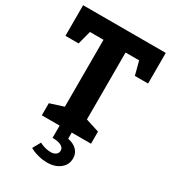

<svg xmlns="http://www.w3.org/2000/svg" viewBox="-222 -819 1043 1167"><g transform="rotate(30 300.0 -236.0)"><path d="M222.2 -585H127L102.1 -490.2H9.8V-705.1H589.8V-490.2H497.1L472.2 -585H377V-115.2L472.2 -85V0H127V-85L222.2 -115.2ZM334 128.9Q334 107.9 312 96.9Q290 85.9 252 85.9V0H336.9V43Q377 50.8 399.9 74Q422.9 97.2 422.9 131.8Q422.9 176.8 387.9 204.8Q353 232.9 296.9 232.9Q267.1 232.9 240 226.1Q212.9 219.2 196 211.7Q179.2 204.1 175.3 201.2L206.1 146Q209 147.9 220.5 153.1Q231.9 158.2 249.5 162.6Q267.1 167 284.2 167Q307.1 167 320.6 156.5Q334 146 334 128.9Z"/></g></svg>

Font: Kadwa
Style: Regular
Weight: 400
Designer: Sol Matas
Foundry: Sol Matas
Version: Version 1.000;PS 001.000;hotconv 1.0.70;makeotf.lib2.5.58329